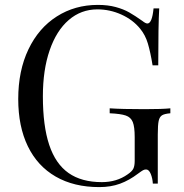

<svg xmlns="http://www.w3.org/2000/svg" viewBox="-20 -742 743 776"><path d="M555.7 -657.2Q568.4 -647 575.7 -647Q594.7 -647 600.6 -708H623.5Q619.6 -643.1 619.6 -478H596.7Q587.9 -531.7 577.6 -566.2Q567.4 -600.6 546.4 -626Q517.1 -662.1 470.7 -683.1Q424.3 -704.1 373.5 -704.1Q307.6 -704.1 257.8 -661.1Q208 -618.2 180.7 -538.8Q153.3 -459.5 153.3 -353Q153.3 -232.9 179 -156.2Q204.6 -79.6 257.1 -42.7Q309.6 -5.9 391.6 -5.9Q451.7 -5.9 495.6 -37.1Q513.7 -49.3 519 -60.5Q524.4 -71.8 524.4 -91.8V-188Q524.4 -229.5 516.6 -248.8Q508.8 -268.1 488.3 -275.1Q467.8 -282.2 423.3 -284.2V-304.2Q472.7 -300.8 564.5 -300.8Q634.8 -300.8 668.5 -304.2V-284.2Q645 -282.2 635 -276.1Q625 -270 621.3 -253.4Q617.7 -236.8 617.7 -198.2V0H597.7Q596.7 -20.5 589.4 -38.8Q582 -57.1 570.3 -57.1Q564 -57.1 558.1 -54Q552.2 -50.8 537.6 -40Q502.4 -13.2 465.1 0.5Q427.7 14.2 381.3 14.2Q278.8 14.2 205.1 -28.3Q131.3 -70.8 92.5 -150.9Q53.7 -231 53.7 -341.8Q53.7 -456.5 95 -542.7Q136.2 -628.9 209.5 -675.5Q282.7 -722.2 375.5 -722.2Q416 -722.2 447.5 -713.6Q479 -705.1 502.2 -691.9Q525.4 -678.7 555.7 -657.2Z"/></svg>

Font: TypoPRO Playfair Display SC
Style: Regular
Weight: 400
Designer: Claus Eggers Sørensen
Foundry: Claus Eggers Sørensen
Version: Version 1.004;PS 001.004;hotconv 1.0.70;makeotf.lib2.5.58329